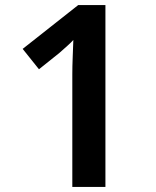

<svg xmlns="http://www.w3.org/2000/svg" viewBox="-20 -734 612 754"><path d="M394 0H264V-442Q264 -473 265.5 -510Q267 -547 268 -577Q260 -568 244.5 -554Q229 -540 213 -526L133 -462L69 -542L287 -714H394Z"/></svg>

Font: Noto Sans Kawi SemiBold
Style: Regular
Weight: 600
Designer: Fadhl Haqq
Version: Version 1.000